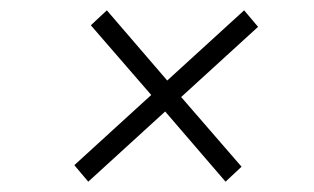

<svg xmlns="http://www.w3.org/2000/svg" viewBox="-20 -536 609 372"><path d="M331 -348 448 -213 417 -184 300 -320 151 -184 124 -216 273 -352 156 -487 187 -516 304 -380 453 -516 480 -484Z"/></svg>

Font: Idrija
Style: Italic
Weight: 300
Italic angle: -11.3°
Designer: Julieta Ulanovsky
Foundry: Julieta Ulanovsky
Version: Version 7.200